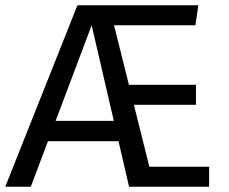

<svg xmlns="http://www.w3.org/2000/svg" viewBox="-32 -709 868 729"><path d="M721 -689 710 -613H401L535 -76H762V0H458L316 -613L85 0H-12L262 -689ZM416 -250 433 -173H134L162 -250ZM712 -387V-311H461L441 -387Z"/></svg>

Font: Firava
Style: Regular
Weight: 400
Designer: Carrois Corporate & Edenspiekermann AG
Foundry: Greg Finn Gibson
Version: Version 5.000